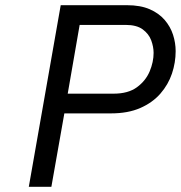

<svg xmlns="http://www.w3.org/2000/svg" viewBox="-20 -720 697 740"><path d="M91 0 214 -700H469Q521 -700 556.8 -684.5Q592.5 -669 614.8 -643Q637 -617 647 -585.8Q657 -554.5 657 -523Q657 -479 642.8 -436.5Q628.5 -394 598.2 -359.2Q568 -324.5 520.8 -303.8Q473.5 -283 408 -283H228L178 0ZM241 -359H418Q474 -359 507.8 -383.8Q541.5 -408.5 556.8 -444.8Q572 -481 572 -516Q572 -539.5 562.8 -564.5Q553.5 -589.5 530 -606.8Q506.5 -624 464 -624H287Z"/></svg>

Font: Overpass
Style: Italic
Weight: 400
Italic angle: -10°
Designer: Delve Withrington, Dave Bailey, Thomas Jockin
Foundry: Delve Fonts LLC
Version: Version 4.000